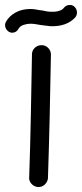

<svg xmlns="http://www.w3.org/2000/svg" viewBox="-87 -749 328 769"><path d="M-38 -618Q-43 -618 -45 -619Q-47 -620 -52 -622Q-62 -629 -65.5 -640Q-69 -651 -63 -662Q-50 -685 -24.5 -699Q1 -713 35 -713Q47 -713 59.5 -710.5Q72 -708 83 -707Q91 -705 100 -703.5Q109 -702 117 -702Q136 -701 150 -705.5Q164 -710 169 -718Q178 -728 189.5 -729Q201 -730 209 -724Q219 -716 221 -703.5Q223 -691 215 -680Q198 -661 173 -652Q148 -643 116 -644Q104 -645 94.5 -646.5Q85 -648 75 -649Q64 -651 54 -652.5Q44 -654 35 -654Q22 -654 8 -649.5Q-6 -645 -12 -635Q-21 -618 -38 -618ZM64 0Q48 -2 38 -14Q28 -26 30 -41Q34 -158 36.5 -284.5Q39 -411 41 -528Q40 -544 50.5 -555.5Q61 -567 77 -568Q93 -569 104.5 -558.5Q116 -548 117 -532Q115 -412 112 -282.5Q109 -153 105 -34Q103 -20 92.5 -10Q82 0 68 0Z"/></svg>

Font: Dongol
Style: Regular
Weight: 400
Designer: Abdo Mohamed and Ibrahim Hamdi
Foundry: Protype Foundry
Version: Version 1.000;hotconv 1.0.109;makeotfexe 2.5.65596